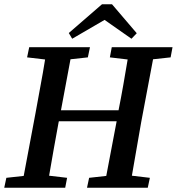

<svg xmlns="http://www.w3.org/2000/svg" viewBox="-32 -887 835 907"><path d="M487 -616 496 -664H783L774 -616L691 -607L635 -310Q624 -247 613 -183.5Q602 -120 591 -57L676 -47L666 0H379L389 -47L470 -56L519 -314H246L245 -310Q233 -247 222 -183.5Q211 -120 200 -57L285 -47L276 0H-12L-2 -47L80 -56L136 -354Q147 -417 159 -480Q171 -543 181 -606L96 -616L106 -664H393L383 -616L301 -607L256 -366H528Q540 -426 550.5 -486Q561 -546 571 -606ZM497 -867 614 -730 589 -704 462 -793 309 -704 293 -731 450 -867Z"/></svg>

Font: Source Serif 4 Semibold
Style: Italic
Weight: 600
Italic angle: -12°
Designer: Frank Grießhammer
Foundry: Adobe
Version: Version 4.005;hotconv 1.1.0;makeotfexe 2.6.0